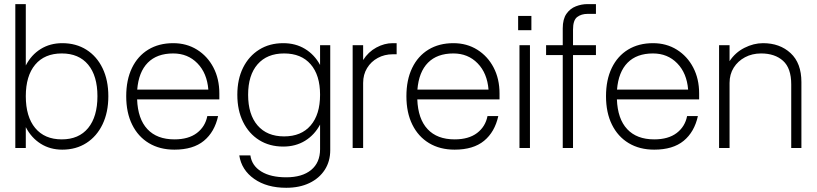

<svg xmlns="http://www.w3.org/2000/svg" viewBox="-20 -720 3973 934"><path d="M54.5 -700H105.5V-401.5Q132 -453 177.8 -481.5Q223.5 -510 283 -510Q350 -510 400.5 -478Q451 -446 479 -388Q507 -330 507 -252Q507 -174 479 -115.5Q451 -57 400.5 -24.5Q350 8 283 8Q223.5 8 177.8 -21Q132 -50 105.5 -101.5V0H54.5ZM454 -252Q454 -351 408.8 -405.5Q363.5 -460 280.5 -460Q197 -460 151.2 -405.5Q105.5 -351 105.5 -252Q105.5 -152.5 151.2 -97.2Q197 -42 280.5 -42Q363.5 -42 408.8 -97.2Q454 -152.5 454 -252Z M594 -252Q594 -331.5 622 -389.5Q650 -447.5 701.5 -478.8Q753 -510 822.5 -510Q888 -510 938.8 -478.2Q989.5 -446.5 1018.2 -391.5Q1047 -336.5 1047 -265.5V-236.5H647Q650.5 -141.5 697 -91.8Q743.5 -42 828.5 -42Q897 -42 937.8 -73Q978.5 -104 988.5 -155.5H1041Q1024 -78 971.8 -35Q919.5 8 828.5 8Q757 8 704.2 -23.8Q651.5 -55.5 622.8 -113.8Q594 -172 594 -252ZM822.5 -460Q743.5 -460 699 -415Q654.5 -370 647.5 -284H993.5Q987 -364.5 940.2 -412.2Q893.5 -460 822.5 -460Z M1586.5 -500V10.5Q1586.5 65 1559.8 106.2Q1533 147.5 1485 170.5Q1437 193.5 1372.5 193.5Q1278 193.5 1216.5 150.2Q1155 107 1144 36H1198Q1205 86 1250.8 114.2Q1296.5 142.5 1372.5 142.5Q1450 142.5 1493.5 106.8Q1537 71 1537 6V-114Q1510 -63.5 1464 -35.2Q1418 -7 1358 -7Q1291 -7 1240.8 -38.5Q1190.5 -70 1162.5 -126.8Q1134.5 -183.5 1134.5 -259Q1134.5 -334.5 1162.5 -390.8Q1190.5 -447 1240.8 -478.5Q1291 -510 1358 -510Q1418 -510 1464 -482Q1510 -454 1537 -404V-500ZM1187 -259Q1187 -163 1233 -109.8Q1279 -56.5 1362 -56.5Q1445.5 -56.5 1491.2 -109.8Q1537 -163 1537 -259Q1537 -354.5 1491.2 -407.2Q1445.5 -460 1362 -460Q1279 -460 1233 -407.2Q1187 -354.5 1187 -259Z M1695.5 -500H1746.5V-428Q1771.5 -467.5 1810.8 -488.8Q1850 -510 1890 -510H1909.5V-456H1891Q1850.5 -456 1817.8 -438.2Q1785 -420.5 1765.8 -389Q1746.5 -357.5 1746.5 -316.5V0H1695.5Z M1957 -252Q1957 -331.5 1985 -389.5Q2013 -447.5 2064.5 -478.8Q2116 -510 2185.5 -510Q2251 -510 2301.8 -478.2Q2352.5 -446.5 2381.2 -391.5Q2410 -336.5 2410 -265.5V-236.5H2010Q2013.5 -141.5 2060 -91.8Q2106.5 -42 2191.5 -42Q2260 -42 2300.8 -73Q2341.5 -104 2351.5 -155.5H2404Q2387 -78 2334.8 -35Q2282.5 8 2191.5 8Q2120 8 2067.2 -23.8Q2014.5 -55.5 1985.8 -113.8Q1957 -172 1957 -252ZM2185.5 -460Q2106.5 -460 2062 -415Q2017.5 -370 2010.5 -284H2356.5Q2350 -364.5 2303.2 -412.2Q2256.5 -460 2185.5 -460Z M2500.5 -642.5H2565V-573H2500.5ZM2507 -500H2558V0H2507Z M2636.5 -452V-500H2717.5V-582Q2717.5 -627 2735.5 -652.8Q2753.5 -678.5 2781.2 -689.2Q2809 -700 2837 -700H2879V-652.5H2838Q2808 -652.5 2787.8 -637.2Q2767.5 -622 2767.5 -576V-500H2879V-452H2767.5V0H2717.5V-452Z M2928 -252Q2928 -331.5 2956 -389.5Q2984 -447.5 3035.5 -478.8Q3087 -510 3156.5 -510Q3222 -510 3272.8 -478.2Q3323.5 -446.5 3352.2 -391.5Q3381 -336.5 3381 -265.5V-236.5H2981Q2984.5 -141.5 3031 -91.8Q3077.5 -42 3162.5 -42Q3231 -42 3271.8 -73Q3312.5 -104 3322.5 -155.5H3375Q3358 -78 3305.8 -35Q3253.5 8 3162.5 8Q3091 8 3038.2 -23.8Q2985.5 -55.5 2956.8 -113.8Q2928 -172 2928 -252ZM3156.5 -460Q3077.5 -460 3033 -415Q2988.5 -370 2981.5 -284H3327.5Q3321 -364.5 3274.2 -412.2Q3227.5 -460 3156.5 -460Z M3478 -500H3529V-422.5Q3556.5 -464.5 3601.2 -487.2Q3646 -510 3692 -510Q3773.5 -510 3826 -461.5Q3878.5 -413 3878.5 -320.5V0H3829V-309.5Q3829 -388.5 3789.2 -424.2Q3749.5 -460 3682.5 -460Q3639 -460 3604.2 -441.5Q3569.5 -423 3549.2 -390.8Q3529 -358.5 3529 -316.5V0H3478Z"/></svg>

Font: Overused Grotesk Light
Style: Regular
Weight: 300
Version: Version 0.004